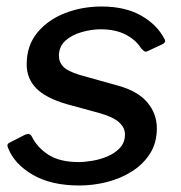

<svg xmlns="http://www.w3.org/2000/svg" viewBox="-20 -560 557 590"><path d="M224 10Q137 10 80.5 -23Q24 -56 5 -105Q-1 -117 10 -122L57 -146Q64 -149 69 -148Q74 -147 78 -140Q95 -106 129.5 -84Q164 -62 222 -62Q240 -62 264 -66Q288 -70 310.5 -79.5Q333 -89 348.5 -105.5Q364 -122 364 -147Q364 -168 345.5 -184.5Q327 -201 284 -213L185 -240Q120 -259 91 -289Q62 -319 62 -362Q62 -420 94.5 -459.5Q127 -499 179.5 -519.5Q232 -540 292 -540Q364 -540 413 -512.5Q462 -485 485 -441Q488 -437 487.5 -433Q487 -429 481 -425L434 -403Q428 -400 424.5 -402Q421 -404 414 -411Q398 -437 366.5 -453.5Q335 -470 289 -470Q262 -470 231.5 -461.5Q201 -453 181 -435Q161 -417 161 -388Q161 -370 173.5 -356Q186 -342 224 -330L342 -297Q404 -280 433 -245Q462 -210 462 -166Q462 -121 441 -88Q420 -55 385 -33Q350 -11 308 -0.5Q266 10 224 10Z"/></svg>

Font: Libre Franklin Thin Medium
Style: Italic
Weight: 500
Italic angle: -8°
Version: Version 3.000